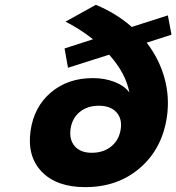

<svg xmlns="http://www.w3.org/2000/svg" viewBox="-20 -769 732 797"><path d="M106.9 -226.1Q121.1 -325.7 191.4 -385.3Q261.7 -444.8 365.2 -444.8Q415 -444.8 456.1 -428.7Q497.1 -412.6 517.1 -384.8Q502.4 -464.8 433.1 -542L262.2 -487.8L248 -567.9L366.2 -606Q309.6 -650.4 252 -679.2L377.9 -749Q463.4 -713.4 526.9 -657.2L676.8 -705.1L691.9 -625L588.9 -591.8Q640.6 -524.9 662.6 -445.8Q684.6 -366.7 672.9 -284.2Q653.3 -151.4 561 -71.8Q468.8 7.8 334 7.8Q215.3 7.8 153.6 -55.9Q91.8 -119.6 106.9 -226.1ZM272.9 -233.9Q266.6 -189 290.5 -161.9Q314.5 -134.8 360.8 -134.8Q409.2 -134.8 441.7 -161.1Q474.1 -187.5 481 -231.9Q487.8 -276.4 463.1 -303.2Q438.5 -330.1 390.1 -330.1Q342.8 -330.1 311 -304.2Q279.3 -278.3 272.9 -233.9Z"/></svg>

Font: Trueno
Style: Bold Italic
Weight: 700
Designer: Julieta Ulanovsky
Foundry: Julieta Ulanovsky
Version: Version 3.001b | FøM Fix